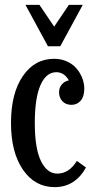

<svg xmlns="http://www.w3.org/2000/svg" viewBox="-20 -746 387 784"><path d="M317.9 -726.1 226.1 -557.1H175.8L84 -726.1H141.1L201.2 -637.2L261.2 -726.1ZM293.9 -88.9 331.1 -62Q286.6 18.1 203.1 18.1Q122.6 18.1 73.7 -53Q24.9 -124 24.9 -244.1Q24.9 -364.7 73.2 -435.3Q121.6 -505.9 201.2 -505.9Q226.1 -505.9 246.8 -497.8Q267.6 -489.7 281.7 -477.1Q295.9 -464.4 305.7 -448Q315.4 -431.6 319.8 -415.8Q324.2 -399.9 324.2 -384.8Q324.2 -351.6 309.3 -334.7Q294.4 -317.9 272 -317.9Q249 -317.9 235.1 -332.3Q221.2 -346.7 221.2 -369.1Q221.2 -388.2 232.2 -401.1Q243.2 -414.1 261.2 -418Q241.7 -451.2 210 -451.2Q168.5 -451.2 145.3 -398.4Q122.1 -345.7 122.1 -244.1Q122.1 -139.6 147.2 -88.4Q172.4 -37.1 213.9 -37.1Q261.7 -37.1 293.9 -88.9Z"/></svg>

Font: Margherita Semibold
Style: Regular
Weight: 600
Designer: James Puckett
Foundry: Dunwich Type Founders
Version: Version 1.008;hotconv 1.0.109;makeotfexe 2.5.65596